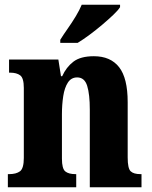

<svg xmlns="http://www.w3.org/2000/svg" viewBox="-20 -786 636 806"><path d="M13 0V-55H18Q48 -55 64 -67Q80 -79 80 -123V-417Q80 -458 65 -469.5Q50 -481 22 -481H18V-536H225L236 -466H241Q258 -504 288 -527Q318 -550 374 -550Q444 -550 480 -504Q516 -458 516 -357V-125Q516 -79 528.5 -67Q541 -55 570 -55H574V0H357V-326Q357 -390 346 -425.5Q335 -461 304 -461Q279 -461 265 -439.5Q251 -418 245.5 -382.5Q240 -347 240 -307V-120Q240 -78 254 -66.5Q268 -55 297 -55H300V0ZM233 -619Q246 -640 264 -665.5Q282 -691 298 -717.5Q314 -744 323 -766H484V-756Q476 -743 455.5 -723.5Q435 -704 409 -682Q383 -660 356 -640Q329 -620 306 -606H233Z"/></svg>

Font: Noto Serif Armenian Condensed ExtraBold
Style: Regular
Weight: 800
Width: 3
Designer: Monotype Design Team
Foundry: Monotype Imaging Inc.
Version: Version 2.008; ttfautohint (v1.8.4.7-5d5b)